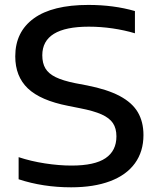

<svg xmlns="http://www.w3.org/2000/svg" viewBox="-20 -770 660 799"><path d="M57.5 -24V-116Q108.5 -99 167.2 -90Q226 -81 277.5 -81Q374 -81 419.2 -111.8Q464.5 -142.5 464.5 -202.5Q464.5 -236 449.8 -257.8Q435 -279.5 402.5 -294Q370 -308.5 313.5 -319.5L263.5 -329.5Q148.5 -352 96 -402Q43.5 -452 43.5 -535.5Q43.5 -637.5 120.8 -693.5Q198 -749.5 348 -749.5Q453 -749.5 541.5 -724V-631.5Q498 -644.5 448.5 -651.8Q399 -659 349.5 -659Q156 -659 156 -540Q156 -507 169 -485.2Q182 -463.5 211.5 -449Q241 -434.5 292.5 -424L342.5 -414.5Q426.5 -398 478.2 -370.5Q530 -343 553.5 -303Q577 -263 577 -208Q577 -139.5 541.5 -90.5Q506 -41.5 438.2 -16Q370.5 9.5 276 9.5Q159 9.5 57.5 -24Z"/></svg>

Font: Encode Sans Expanded Medium
Style: Regular
Weight: 500
Width: 7
Designer: Multiple Designers
Foundry: Impallari Type
Version: Version 2.000